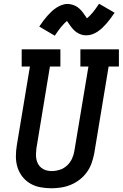

<svg xmlns="http://www.w3.org/2000/svg" viewBox="-20 -999 656 1027"><path d="M255 8Q225 8 195.5 2.5Q166 -3 141.5 -17.5Q117 -32 99.5 -54.5Q82 -77 73.5 -104.5Q65 -132 65 -162Q65 -192 70 -222L140 -643H96V-735H303V-643H247L175 -207Q173 -192 172.5 -177Q172 -162 174.5 -148Q177 -134 184 -121.5Q191 -109 202 -100.5Q213 -92 227 -88Q241 -84 256 -84Q256 -84 256 -84Q256 -84 256 -84Q278 -84 300 -91Q322 -98 339 -114Q356 -130 365.5 -151Q375 -172 378 -193L453 -643H410V-735H616V-643H561L484 -178Q479 -152 470 -126.5Q461 -101 445 -78.5Q429 -56 406.5 -38.5Q384 -21 358.5 -10.5Q333 0 306.5 4Q280 8 255 8ZM273 -808 190 -857Q202 -875 213 -889.5Q224 -904 234.5 -915.5Q245 -927 256 -937.5Q267 -948 280.5 -957Q294 -966 310 -972Q326 -978 341 -978Q349 -978 356 -976.5Q363 -975 369.5 -973Q376 -971 382.5 -968Q389 -965 394.5 -961Q400 -957 405 -952.5Q410 -948 415 -942.5Q420 -937 423.5 -932Q427 -927 430.5 -922Q434 -917 438 -911.5Q442 -906 445 -901Q461 -914 475.5 -931.5Q490 -949 510 -979L593 -931Q581 -913 570 -898.5Q559 -884 548.5 -872Q538 -860 527.5 -850Q517 -840 503 -830.5Q489 -821 473.5 -815.5Q458 -810 442 -810Q435 -810 428 -811Q421 -812 414.5 -814Q408 -816 401.5 -819.5Q395 -823 389.5 -826.5Q384 -830 378.5 -835Q373 -840 368.5 -845.5Q364 -851 360 -856Q356 -861 353 -865.5Q350 -870 345.5 -876.5Q341 -883 338 -887Q323 -874 308 -856Q293 -838 273 -808Z"/></svg>

Font: Iosevka Curly Slab SmBdEx
Style: Italic
Weight: 600
Width: 7
Italic angle: -9°
Monospace: yes
Designer: Belleve Invis
Foundry: Belleve Invis
Version: Version 11.1.0; ttfautohint (v1.8.3)